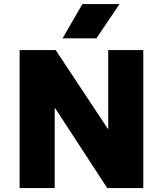

<svg xmlns="http://www.w3.org/2000/svg" viewBox="-20 -954 826 974"><path d="M79.5 0V-700H262.5L529 -297.5V-700H707V0H524L257.5 -408.5V0ZM297.5 -759.5 398 -933.5H586.5L469 -759.5Z"/></svg>

Font: Geologica Roman ExtraBold
Style: Regular
Weight: 800
Designer: Sindre Bremnes, Frode Helland
Foundry: Monokrom Skriftforlag AS
Version: Version 1.010;gftools[0.9.28]